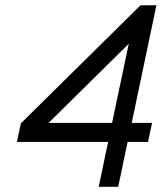

<svg xmlns="http://www.w3.org/2000/svg" viewBox="-20 -716 640 736"><path d="M473.6 -548.3 166.5 -245.1H409.7ZM60.1 -243.2 518.6 -695.8H579.6L484.9 -245.1H563L547.4 -171.9H469.2L433.1 0H358.4L394.5 -171.9H44.9Z"/></svg>

Font: Anka/Coder
Style: Italic
Weight: 400
Italic angle: -12°
Monospace: yes
Version: Version 001.100